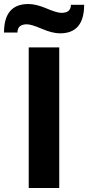

<svg xmlns="http://www.w3.org/2000/svg" viewBox="-63 -936 439 956"><path d="M236 -770Q198 -770 145.5 -792.5Q93 -815 71 -815Q24 -815 24 -774H-43Q-43 -916 78 -916Q117 -916 168.5 -894Q220 -872 243 -872Q290 -872 290 -912H356Q356 -770 236 -770ZM80 0V-700H232V0Z"/></svg>

Font: Overpass Heavy
Style: Regular
Weight: 900
Designer: Delve Withrington, Thomas Jockin
Foundry: Delve Fonts
Version: Version 3.000;DELV;Overpass